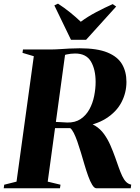

<svg xmlns="http://www.w3.org/2000/svg" viewBox="-41 -1008 751 1028"><path d="M-21 0 -18.5 -19 47.5 -35.5 140 -707 79.5 -725 82 -743H222Q252 -743 278 -744.8Q304 -746.5 330 -748Q356 -749.5 385.5 -749.5Q479.5 -749.5 534.2 -727Q589 -704.5 612.5 -664.2Q636 -624 636 -569.5Q636 -511.5 609.2 -460.2Q582.5 -409 526.5 -373.5Q470.5 -338 381.5 -327L401 -355Q440 -352.5 468.2 -335Q496.5 -317.5 516.2 -290Q536 -262.5 550.2 -229.8Q564.5 -197 576 -164.5Q586 -136 595 -110.8Q604 -85.5 613.2 -65.8Q622.5 -46 634.2 -34.2Q646 -22.5 661.5 -19.5L659 0H475Q464 0 452.8 -18.2Q441.5 -36.5 431 -65.8Q420.5 -95 411 -127.5Q401.5 -160 392 -191.8Q382.5 -223.5 373 -250.5Q363.5 -277.5 354 -296.2Q344.5 -315 335 -322Q322.5 -322 310.5 -322Q298.5 -322 287.2 -322Q276 -322 266 -322Q256 -322 247 -322L252 -355.5Q258 -355 266 -354.8Q274 -354.5 283.2 -354Q292.5 -353.5 301.5 -353Q310.5 -352.5 318.5 -352Q361.5 -351 390.8 -370.8Q420 -390.5 437.8 -423Q455.5 -455.5 463.2 -494.2Q471 -533 471 -569Q471 -636 445.8 -678.8Q420.5 -721.5 361.5 -721.5Q350 -721.5 338.2 -720.2Q326.5 -719 315.8 -716.5Q305 -714 297.5 -710L309.5 -730.5L214.5 -35.5L283 -19L280 0ZM339 -795 250 -979 269.5 -988.5Q303.5 -966.5 334.8 -941.2Q366 -916 391.5 -891.5Q428.5 -919 474 -943Q519.5 -967 562.5 -986L581 -973L420 -795Z"/></svg>

Font: Merriweather 144pt ExtraBold
Style: Italic
Weight: 800
Italic angle: -7.8°
Version: Version 2.101